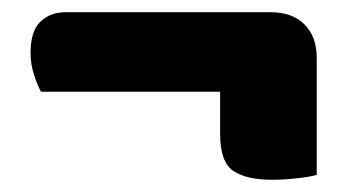

<svg xmlns="http://www.w3.org/2000/svg" viewBox="-20 -468 568 314"><path d="M87 -448H423Q458 -448 478 -428Q498 -408 498 -373V-182Q488 -179 466.5 -176.5Q445 -174 425 -174Q383 -174 361.5 -188.5Q340 -203 340 -249V-318H47Q41 -329 35.5 -346Q30 -363 30 -382Q30 -417 46 -432.5Q62 -448 87 -448Z"/></svg>

Font: Baloo Bhaijaan 2 ExtraBold
Style: Regular
Weight: 800
Designer: Sanskriti Dholi, Noopur Datye and Ek Type
Foundry: Ek Type
Version: Version 1.701